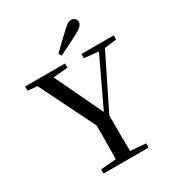

<svg xmlns="http://www.w3.org/2000/svg" viewBox="-220 -1090 1130 1226"><g transform="rotate(-30 345.5 -477.0)"><path d="M313 -806Q342 -834 370 -861.5Q398 -889 425 -913Q449 -936 463 -945Q477 -954 491 -954Q508 -954 518.5 -943Q529 -932 529 -918Q529 -905 517 -891Q505 -877 473 -860Q437 -841 400 -822.5Q363 -804 326 -786ZM181 0V-31L331 -44H361L513 -31V0ZM293 0Q294 -38 294.5 -70Q295 -102 295.5 -137Q296 -172 296 -217.5Q296 -263 296 -327H398Q398 -263 398 -217.5Q398 -172 398.5 -137.5Q399 -103 399.5 -70.5Q400 -38 401 0ZM312 -256 76 -732H192L393 -311H366L372 -325L565 -732H610L375 -256ZM25 -701V-732H319V-701L184 -689H154ZM440 -701V-732H678V-701L578 -689H557Z"/></g></svg>

Font: Noto Serif TC ExtraLight Medium
Style: Regular
Weight: 500
Version: Version 2.002-H1;hotconv 1.1.0;makeotfexe 2.6.0